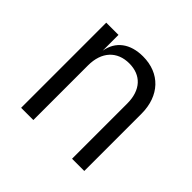

<svg xmlns="http://www.w3.org/2000/svg" viewBox="-138 -718 877 877"><g transform="rotate(45 300.0 -280.0)"><path d="M97 0H176V-353C176 -441 225 -493 303 -493C379 -493 426 -444 426 -356V0H505V-369C505 -486 434 -560 325 -560C242 -560 188 -519 176 -448V-550H97Z"/></g></svg>

Font: JetBrains Mono Light
Style: Regular
Weight: 336
Monospace: yes
Designer: Philipp Nurullin, Konstantin Bulenkov
Foundry: JetBrains
Version: Version 2.305